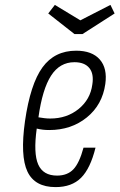

<svg xmlns="http://www.w3.org/2000/svg" viewBox="-20 -754 488 784"><path d="M82 -259Q62 -117 92 -53.5Q122 10 207 10Q273 10 311 -28Q349 -66 370 -151H321Q304 -88 279.5 -62.5Q255 -37 213 -37Q156 -37 136 -82.5Q116 -128 130 -229Q142 -226 154.5 -224.5Q167 -223 181 -223Q271 -223 334.5 -274.5Q398 -326 410 -411Q419 -475 387.5 -511Q356 -547 291 -547Q203 -547 153.5 -479Q104 -411 82 -259ZM284 -500Q325 -500 344.5 -476.5Q364 -453 357 -409Q349 -348 301 -309Q253 -270 185 -270Q173 -270 161 -271.5Q149 -273 137 -275Q153 -390 188.5 -445Q224 -500 284 -500ZM317 -615 448 -699 431 -734 308 -671 204 -734 177 -699 284 -615Z"/></svg>

Font: Secuela ExtLt
Style: Italic
Weight: 200
Italic angle: -8°
Designer: Fernando Haro
Foundry: deFharo
Version: Version 1.704